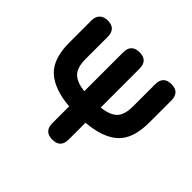

<svg xmlns="http://www.w3.org/2000/svg" viewBox="-165 -894 1088 1088"><g transform="rotate(45 379.0 -350.0)"><path d="M379 0Q313 0 313 -66V-201Q186 -211 122 -269Q58 -327 58 -457V-634Q58 -666 75.5 -683Q93 -700 124 -700Q189 -700 189 -634V-457Q189 -387 219.5 -358Q250 -329 313 -322V-634Q313 -700 379 -700Q444 -700 444 -634V-323Q508 -329 538.5 -358Q569 -387 569 -457V-634Q569 -700 634 -700Q699 -700 699 -634V-457Q699 -327 635.5 -269Q572 -211 444 -201V-66Q444 0 379 0Z"/></g></svg>

Font: Zen Maru Gothic Black
Style: Regular
Weight: 900
Designer: Yoshimichi Ohira
Foundry: Positype
Version: Version 1.001